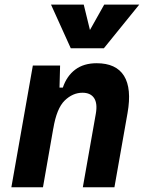

<svg xmlns="http://www.w3.org/2000/svg" viewBox="-20 -796 626 816"><path d="M28.3 0 119.6 -517.6H235.4L232.9 -423.8H247.1Q263.7 -473.1 299.8 -500.2Q335.9 -527.3 390.6 -527.3Q473.6 -527.3 507.1 -473.6Q540.5 -419.9 522 -315.4L466.3 0H332L387.2 -312.5Q395 -356.4 379.9 -379.2Q364.7 -401.9 330.6 -401.9Q289.1 -401.9 254.9 -368.7Q220.7 -335.4 206.5 -249.5V-250.5L162.6 0ZM280.8 -590.8 196.8 -776.4H335.9L362.3 -668.5L422.9 -776.4H571.8L421.4 -590.8Z"/></svg>

Font: Cascadia Mono
Style: Bold Italic
Weight: 700
Italic angle: -10°
Monospace: yes
Designer: Aaron Bell
Foundry: Saja Typeworks
Version: Version 2404.023; ttfautohint (v1.8.4)